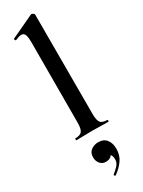

<svg xmlns="http://www.w3.org/2000/svg" viewBox="-260 -752 787 1056"><g transform="rotate(-30 134.0 -224.5)"><path d="M35 0Q33 0 33 -6Q33 -12 35 -12Q66 -12 77.5 -26.5Q89 -41 89 -81L90 -589Q90 -623 84 -638.5Q78 -654 61 -654Q48 -654 23 -643Q20 -642 17 -648Q14 -654 16 -655L163 -724Q165 -725 167 -725Q172 -725 178 -720.5Q184 -716 184 -712V-81Q184 -41 195 -26.5Q206 -12 237 -12Q241 -12 241 -6Q241 0 237 0Q218 0 191.5 -1Q165 -2 136 -2Q107 -2 81 -1Q55 0 35 0ZM126 275Q122 277 118.5 272.5Q115 268 119 265Q137 251 152 234.5Q167 218 167 198Q167 175 158 166Q149 157 135 156L162 137Q163 160 151.5 172Q140 184 116 184Q95 184 81 168Q67 152 67 127Q67 98 87 83.5Q107 69 132 69Q167 69 184.5 91.5Q202 114 202 150Q202 192 180 222Q158 252 126 275Z"/></g></svg>

Font: Cormorant
Style: Bold
Weight: 700
Designer: Christian Thalmann (Catharsis Fonts)
Foundry: Catharsis Fonts
Version: Version 4.000